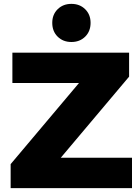

<svg xmlns="http://www.w3.org/2000/svg" viewBox="-20 -972 719 992"><path d="M35 0V-124L447 -613L471 -543H44V-700H647V-576L235 -87L211 -157H662V0ZM349 -755Q306 -755 278 -782.5Q250 -810 250 -854Q250 -897 278 -924.5Q306 -952 349 -952Q392 -952 420 -924.5Q448 -897 448 -854Q448 -810 420 -782.5Q392 -755 349 -755Z"/></svg>

Font: Montserrat Thin ExtraBold
Style: Regular
Weight: 800
Version: Version 9.000